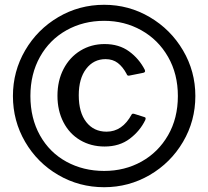

<svg xmlns="http://www.w3.org/2000/svg" viewBox="-20 -772 870 802"><path d="M34 -371Q34 -474 85 -561.5Q136 -649 223.5 -700.5Q311 -752 415 -752Q518 -752 605.5 -700.5Q693 -649 744.5 -561.5Q796 -474 796 -371Q796 -267 744.5 -179.5Q693 -92 605.5 -41Q518 10 415 10Q311 10 223.5 -41Q136 -92 85 -179.5Q34 -267 34 -371ZM723 -371Q723 -463 682 -534.5Q641 -606 570.5 -645.5Q500 -685 415 -685Q328 -685 257.5 -645.5Q187 -606 147 -534.5Q107 -463 107 -371Q107 -278 147 -206.5Q187 -135 257.5 -96.5Q328 -58 415 -58Q501 -58 571 -97Q641 -136 682 -207Q723 -278 723 -371ZM585 -480Q586 -478 586 -475Q586 -470 579 -468L519 -456H517Q511 -456 509 -463Q493 -493 472 -509Q451 -525 421 -525Q371 -525 340 -484.5Q309 -444 309 -374Q309 -302 340.5 -262Q372 -222 425 -222Q491 -222 530 -294Q533 -299 542 -296L583 -283Q587 -282 588 -279.5Q589 -277 587 -271Q565 -225 522 -192.5Q479 -160 417 -160Q360 -160 315 -186.5Q270 -213 245 -261.5Q220 -310 220 -372Q220 -435 245.5 -484Q271 -533 316 -560.5Q361 -588 417 -588Q477 -588 519 -557.5Q561 -527 585 -480Z"/></svg>

Font: Libre Franklin Medium
Style: Regular
Weight: 500
Designer: Pablo Impallari, Rodrigo Fuenzalida
Foundry: Impallari Type
Version: Version 1.002; ttfautohint (v1.5)